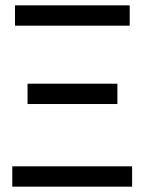

<svg xmlns="http://www.w3.org/2000/svg" viewBox="-20 -714 540 718"><path d="M36 -694H465V-618H36ZM83 -401H419V-325H83ZM26 -92H474V-16H26Z"/></svg>

Font: D2Coding ligature
Style: Regular
Weight: 400
Monospace: yes
Designer: Yong-Rak Park; Jeong-Hwan Yoon; Sang-Min Lee;
Foundry: NHN Corporation
Version: Version 1.3.2; Build 20180524